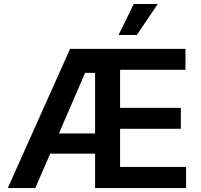

<svg xmlns="http://www.w3.org/2000/svg" viewBox="-20 -955 1019 975"><path d="M335.9 -707H921.9V-600.6H589.8V-407.2H898.4V-300.8H589.8V-107.4H924.8V0H462.9V-174.8H234.9L159.2 0H19.5ZM462.9 -277.3V-585H412.1L279.3 -277.3ZM659.2 -934.6H781.2L674.8 -777.3H582Z"/></svg>

Font: WEMIX Pretendard SemiBold
Style: Regular
Weight: 600
Designer: Base glyphs from Inter by Rasmus Andersson; Hangeul glyphs from Noto Sans CJK(Source Han Sans) by Jang Soo-young and Kan
Foundry: Kil Hyung-jin
Version: Version 1.000